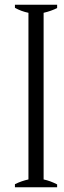

<svg xmlns="http://www.w3.org/2000/svg" viewBox="-20 -790 269 810"><path d="M43 -13C43 -13 43 0 43 0C43 0 221 0 221 0C221 0 221 -12 221 -12C202 -22 183 -29 164 -33C164 -33 164 -736 164 -736C186 -741 205 -748 221 -756C221 -756 221 -770 221 -770C221 -770 43 -770 43 -770C43 -770 43 -757 43 -757C61 -747 80 -740 100 -736C100 -736 100 -33 100 -33C82 -29 63 -23 43 -13Z"/></svg>

Font: BUSH 25 TRIRONG
Style: Regular
Weight: 400
Designer: Katatrad Team
Foundry: CadsonDemak